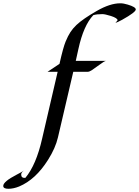

<svg xmlns="http://www.w3.org/2000/svg" viewBox="-156 -856 848 1170"><path d="M-9.8 183.1Q-26.9 194.8 -26.9 207.5Q-26.9 229.5 -2.4 228H-1.5Q64.5 148.9 100.6 -10.7L195.3 -418.5H133.8Q179.7 -448.7 206.5 -466.8Q229 -566.9 243.7 -602.3Q258.3 -637.7 273.2 -660.4Q288.1 -683.1 309.6 -703.6Q350.1 -741.7 434.1 -789.6Q514.6 -835.9 576.7 -835.9Q597.2 -835.9 622.1 -828.1Q671.4 -813.5 671.4 -798.3Q671.4 -781.7 588.4 -735.4Q557.1 -718.3 547.4 -717.3Q560.5 -730.5 560.5 -732.4Q560.5 -745.6 519.5 -758.8Q483.4 -770 467.8 -770Q434.1 -770 412.6 -763.7Q353 -700.7 321.8 -557.6Q313.5 -519.5 305.7 -484.9H488.8Q479 -482.9 448.5 -460.2Q418 -437.5 403.1 -428Q388.2 -418.5 378.4 -418.5H290.5L197.3 -19.5Q182.1 46.4 136.7 118.2Q61 238.3 -39.1 280.3Q-73.7 294.4 -105 294.4Q-136.2 294.4 -136.2 276.9Q-136.2 250.5 -54.7 208.5Q-20.5 190.9 -9.8 183.1Z"/></svg>

Font: Fondamento
Style: Italic
Weight: 400
Italic angle: -12°
Version: Version 1.000